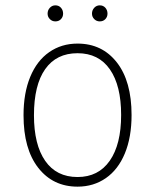

<svg xmlns="http://www.w3.org/2000/svg" viewBox="-20 -686 580 718"><path d="M68 -255Q68 -338 93 -398.5Q118 -459 164 -491Q210 -523 270 -523Q362 -523 417 -452.5Q472 -382 472 -256Q472 -173 447 -112.5Q422 -52 376 -20Q330 12 270 12Q178 12 123 -58.5Q68 -129 68 -255ZM433 -256Q433 -366 391 -426.5Q349 -487 270 -487Q191 -487 149 -427.5Q107 -368 107 -255Q107 -145 149 -84.5Q191 -24 270 -24Q348 -24 390.5 -85Q433 -146 433 -256ZM158 -635Q158 -648 166.5 -657Q175 -666 187 -666Q200 -666 208 -657Q216 -648 216 -635Q216 -623 208 -614.5Q200 -606 187 -606Q175 -606 166.5 -614.5Q158 -623 158 -635ZM324 -635Q324 -648 332.5 -657Q341 -666 353 -666Q366 -666 374 -657Q382 -648 382 -635Q382 -623 374 -614.5Q366 -606 353 -606Q341 -606 332.5 -614.5Q324 -623 324 -635Z"/></svg>

Font: Overpass Thin
Style: Regular
Weight: 100
Designer: Delve Withrington, Thomas Jockin
Foundry: Delve Fonts
Version: Version 3.000;DELV;Overpass